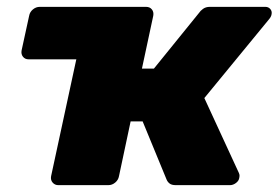

<svg xmlns="http://www.w3.org/2000/svg" viewBox="-20 -540 813 560"><path d="M202 -367H63Q53 -367 47 -374.5Q41 -382 43 -393L65 -494Q67 -505 76 -512.5Q85 -520 96 -520H406Q417 -520 423 -512.5Q429 -505 427 -494ZM150 0Q140 0 133.5 -7.5Q127 -15 129 -26L230 -494Q232 -505 241 -512.5Q250 -520 260 -520H406Q417 -520 423 -512.5Q429 -505 427 -494L394 -340H429L561 -503Q564 -508 572 -514Q580 -520 592 -520H754Q763 -520 768.5 -513.5Q774 -507 772 -498Q771 -491 764 -483L576 -254L677 -35Q678 -33 678.5 -30Q679 -27 678 -22Q677 -13 668.5 -6.5Q660 0 651 0H493Q481 0 475 -4.5Q469 -9 466 -16L396 -186H361L327 -26Q325 -15 316 -7.5Q307 0 296 0Z"/></svg>

Font: Rubik Light ExtraBold
Style: Italic
Weight: 800
Italic angle: -12°
Version: Version 2.104